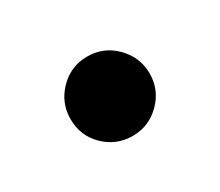

<svg xmlns="http://www.w3.org/2000/svg" viewBox="-49 -263 407 355"><g transform="rotate(-30 154.5 -85.5)"><path d="M69.8 -85Q69.8 -119.6 94.5 -144.8Q119.1 -169.9 154.3 -169.9Q189.5 -169.9 214.1 -144.8Q238.8 -119.6 238.8 -85Q238.8 -50.3 213.9 -25.4Q189 -0.5 154.3 -0.5Q119.6 -0.5 94.7 -24.7Q69.8 -48.8 69.8 -85Z"/></g></svg>

Font: Vazir WOL
Style: Bold-WOL
Weight: 700
Designer: Saber Rastikerdar
Foundry: Saber Rastikerdar
Version: Version 30.00;August 23, 2021;FontCreator 13.0.0.2683 64-bit